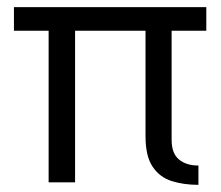

<svg xmlns="http://www.w3.org/2000/svg" viewBox="-20 -510 618 537"><path d="M535 7Q494 7 460.5 -3.5Q427 -14 407 -43.5Q387 -73 387 -129V-424H190V0H116V-424H19V-490H557V-424H460V-119Q460 -81 480.5 -64Q501 -47 535 -47Z"/></svg>

Font: Questrial
Style: Regular
Weight: 400
Designer: Joe Prince, Laura Meseguer
Foundry: Joe Prince, Laura Meseguer
Version: Version 2.000; ttfautohint (v1.8.3)